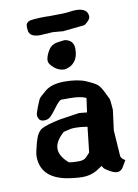

<svg xmlns="http://www.w3.org/2000/svg" viewBox="-84 -786 608 847"><g transform="rotate(-10 220.5 -362.5)"><path d="M338.9 -658.2 245.1 -648.4 198.7 -652.3 141.6 -648.9Q93.3 -648.9 91.3 -680.7Q90.3 -686.5 90.3 -698.2Q89.8 -710 102.5 -717.8Q114.7 -725.1 184.6 -725.1Q187.5 -724.6 189.5 -724.6Q195.3 -724.6 200.2 -724.6Q264.6 -724.6 283.2 -727.5Q302.7 -730.5 314.9 -730.5Q369.1 -730.5 369.1 -691.9Q369.1 -682.6 356.7 -670.4Q344.2 -658.2 338.9 -658.2ZM259.3 -604.5Q284.2 -593.8 284.2 -562.5Q284.2 -562 284.2 -561.5Q283.7 -529.3 271.5 -511.7Q259.3 -494.1 243.7 -487.8Q228 -481.4 221.2 -481.4Q196.8 -481.4 175.5 -499.5Q154.3 -517.6 154.3 -532.2Q154.3 -546.9 164.6 -567.4Q174.8 -587.9 186.5 -595.2Q198.2 -602.5 210.4 -604.2Q222.7 -606 230.5 -607.2Q238.3 -608.4 243.9 -608.4Q249.5 -608.4 259.3 -604.5ZM277.3 -214.8Q247.1 -219.7 227.5 -219.7Q208 -219.7 202.4 -218.3Q196.8 -216.8 170.4 -210.9Q129.9 -175.3 129.9 -141.8Q129.9 -108.4 169.4 -74.2Q187.5 -71.3 212.2 -71.3Q236.8 -71.3 247.3 -82.8Q257.8 -94.2 264.6 -101.6Q271 -158.7 277.3 -214.8ZM400.4 -269.5V-269L388.7 -178.7L396.5 -63.5Q397.5 -56.2 404.3 -48.8L416 -41L401.4 -15.6Q390.6 4.9 372.1 4.9H371.1Q358.4 4.9 337.9 -6.8Q317.4 -18.6 313.7 -24.9Q310.1 -31.2 308.6 -33.7L280.3 -15.6Q251.5 0 219 0Q186.5 0 143.1 -7.8Q33.2 -30.8 33.2 -125Q33.2 -140.6 45.4 -185.5Q57.6 -230.5 79.1 -242.2Q103 -255.4 163.1 -267.6L251 -280.8L286.1 -277.3Q290.5 -309.1 294.9 -340.8Q269.5 -352.5 222.7 -352.5H183.1Q172.4 -349.1 153.1 -322.5Q133.8 -295.9 122.6 -285.6Q111.3 -275.4 94.7 -275.4Q78.1 -275.4 72.3 -284.9Q66.4 -294.4 66.4 -303.5Q66.4 -312.5 77.1 -339.8Q89.4 -370.1 91.8 -373.8Q94.2 -377.4 97.4 -380.4Q100.6 -383.3 103 -385.5Q105.5 -387.7 111.1 -392.6Q116.7 -397.5 121.1 -401.4Q151.4 -428.7 211.2 -428.7Q271 -428.7 307.9 -412.6Q344.7 -396.5 355.5 -386.7Q366.2 -377 379.9 -349.6Q393.6 -322.3 395 -318.4Q396.5 -314.5 398.4 -293.9Q400.4 -273.4 400.4 -269.5Z"/></g></svg>

Font: Drukaatie burti
Style: Demi
Weight: 600
Version: Version 0.14